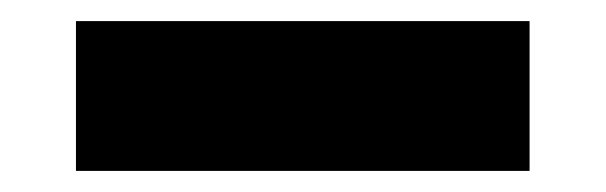

<svg xmlns="http://www.w3.org/2000/svg" viewBox="-20 -371 574 182"><path d="M52 -351H482V-209H52Z"/></svg>

Font: Encode Sans Normal
Style: ExtraBold
Weight: 800
Designer: Pablo Impallari, Andres Torresi
Foundry: Pablo Impallari, Andres Torresi
Version: Version 1.000; ttfautohint (v1.00) -l 8 -r 50 -G 200 -x 14 -